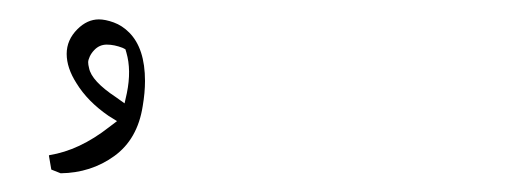

<svg xmlns="http://www.w3.org/2000/svg" viewBox="-20 -596 540 201"><path d="M131.8 -511.2Q131.8 -545.4 115.2 -562Q107.9 -569.3 99.1 -572.5Q90.3 -575.7 83.5 -575.7Q71.3 -575.7 61 -565.4Q49.8 -554.2 49.8 -539.6Q49.8 -524.9 60.1 -508.8Q71.8 -489.7 93.8 -474.6L102.5 -469.2L94.2 -462.9Q63 -438.5 31.7 -433.6L31.2 -433.1L33.7 -418.5L43.5 -414.6Q75.2 -415 99.6 -432.6Q124 -450.2 129.4 -484.9Q131.8 -499 131.8 -511.2ZM101.6 -494.1Q75.7 -511.2 73.2 -524.9Q72.3 -528.3 72.3 -530.8Q72.3 -533.2 74 -536.9Q75.7 -540.5 78.6 -543.5Q84 -549.3 91.8 -549.3Q99.6 -549.3 108.4 -545.9L111.3 -544.4L112.3 -541Q117.7 -522.5 112.8 -498.5L110.4 -487.8Z"/></svg>

Font: Bakudai
Style: ExtraLight
Weight: 200
Version: Version 1.48